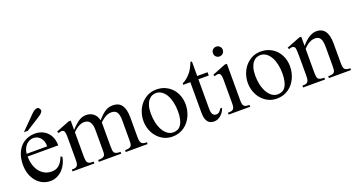

<svg xmlns="http://www.w3.org/2000/svg" viewBox="-46 -1247 3372 1827"><g transform="rotate(-20 1640.5 -333.0)"><path d="M416 -163.6Q411.1 -130.9 396 -98.9Q380.9 -66.9 357.4 -41.7Q334 -16.6 302.2 -1Q270.5 14.6 231.9 14.6Q192.4 14.6 156.7 -1.7Q121.1 -18.1 94.5 -48.6Q67.9 -79.1 52.2 -122.3Q36.6 -165.5 36.6 -218.8Q36.6 -275.4 52 -320.3Q67.4 -365.2 95 -396.5Q122.6 -427.7 160.6 -444.3Q198.7 -460.9 244.1 -460.9Q281.2 -460.9 312.7 -448.5Q344.2 -436 367.2 -412.6Q390.1 -389.2 403.1 -355.5Q416 -321.8 416 -279.3H106Q106 -229.5 119.1 -189.9Q132.3 -150.4 154.8 -123Q177.2 -95.7 206.8 -81.3Q236.3 -66.9 269 -66.4Q291 -65.9 309.8 -71Q328.6 -76.2 344.7 -88.6Q360.8 -101.1 374.8 -121.8Q388.7 -142.6 400.4 -173.3ZM314 -306.6Q314 -343.8 303.2 -366.9Q292.5 -390.1 277.3 -403.3Q262.2 -416.5 245.6 -421.4Q229 -426.3 216.8 -426.3Q197.3 -426.3 178.5 -418.5Q159.7 -410.6 144.5 -395.5Q129.4 -380.4 119.1 -357.9Q108.9 -335.4 106 -306.6ZM377 -649.4Q377 -635.3 364.5 -623Q352.1 -610.8 336.4 -600.6L191.9 -508.8H151.9L290.5 -648.4Q303.2 -661.6 319.1 -671.4Q335 -681.2 351.1 -681.2Q355 -681.2 359.4 -678.2Q363.8 -675.3 367.7 -670.4Q371.6 -665.5 374.3 -659.9Q377 -654.3 377 -649.4Z M998 0V-18.6Q1024.4 -18.6 1038.8 -22.9Q1053.2 -27.3 1060.1 -37.1Q1066.9 -46.9 1068.4 -62.7Q1069.8 -78.6 1069.8 -101.1V-294.4Q1069.8 -324.7 1065.4 -345.2Q1061 -365.7 1051.8 -378.4Q1042.5 -391.1 1028.6 -396.7Q1014.6 -402.3 996.1 -402.3Q985.4 -402.3 972.4 -399.7Q959.5 -397 945.1 -390.1Q930.7 -383.3 914.6 -371.6Q898.4 -359.9 880.4 -341.8V-101.1Q880.4 -77.1 882.1 -61.3Q883.8 -45.4 890.9 -35.9Q897.9 -26.4 912.4 -22.5Q926.8 -18.6 952.1 -18.6V0H725.6V-18.6Q753.9 -18.6 769 -23.4Q784.2 -28.3 790.8 -38.6Q797.4 -48.8 798.1 -64.5Q798.8 -80.1 798.8 -101.1V-294.4Q798.8 -324.2 793.5 -345Q788.1 -365.7 778.3 -378.7Q768.6 -391.6 754.4 -397.5Q740.2 -403.3 722.7 -403.3Q705.1 -403.3 688.7 -397.7Q672.4 -392.1 658 -383.3Q643.6 -374.5 630.9 -363.5Q618.2 -352.5 607.9 -341.8V-101.1Q607.9 -72.8 611.1 -56.4Q614.3 -40 622.3 -31.7Q630.4 -23.4 644.5 -21Q658.7 -18.6 680.2 -18.6V0H459V-18.6Q480.5 -18.6 493.4 -21.7Q506.3 -24.9 513.7 -33.7Q521 -42.5 523.4 -58.6Q525.9 -74.7 525.9 -101.1V-272.5Q525.9 -309.6 525.6 -336.2Q525.4 -362.8 519.8 -377.7Q514.2 -392.6 500.2 -395.5Q486.3 -398.4 459 -388.7L450.7 -406.2L586.9 -460H607.9V-365.7Q635.3 -395 656.5 -413.6Q677.7 -432.1 696 -442.4Q714.4 -452.6 730.5 -456.3Q746.6 -460 763.2 -460Q783.2 -460 801.3 -454.3Q819.3 -448.7 834.2 -437.3Q849.1 -425.8 860.1 -408Q871.1 -390.1 876.5 -365.7Q901.4 -394.5 921.9 -412.6Q942.4 -430.7 960.9 -441.4Q979.5 -452.1 997.1 -456.1Q1014.6 -460 1033.2 -460Q1060.5 -460 1082.3 -451.2Q1104 -442.4 1119.4 -422.6Q1134.8 -402.8 1143.1 -371.3Q1151.4 -339.8 1151.4 -294.4V-101.1Q1151.4 -75.7 1154.3 -59.6Q1157.2 -43.5 1165 -34.2Q1172.9 -24.9 1185.8 -21.7Q1198.7 -18.6 1219.2 -18.6V0Z M1689 -231.9Q1689 -203.1 1682.9 -173.6Q1676.8 -144 1664.6 -116.7Q1652.3 -89.4 1633.8 -65.4Q1615.2 -41.5 1590.8 -23.7Q1566.4 -5.9 1535.6 4.4Q1504.9 14.6 1468.3 14.6Q1421.4 14.6 1382.6 -4.4Q1343.8 -23.4 1315.7 -55.7Q1287.6 -87.9 1272.2 -130.4Q1256.8 -172.9 1256.8 -219.2Q1256.8 -264.6 1271.7 -307.9Q1286.6 -351.1 1314.7 -384.8Q1342.8 -418.5 1382.8 -439.2Q1422.9 -460 1473.1 -460Q1521.5 -460 1561 -442.4Q1600.6 -424.8 1629.2 -394Q1657.7 -363.3 1673.3 -321.5Q1689 -279.8 1689 -231.9ZM1597.7 -194.3Q1597.7 -244.1 1587.9 -287.1Q1578.1 -330.1 1560.1 -361.6Q1542 -393.1 1516.1 -411.1Q1490.2 -429.2 1458 -429.2Q1439 -429.2 1419.2 -420.9Q1399.4 -412.6 1383.3 -393.1Q1367.2 -373.5 1357.2 -341.1Q1347.2 -308.6 1347.2 -259.8Q1347.2 -211.9 1357.2 -168.5Q1367.2 -125 1385.7 -92.3Q1404.3 -59.6 1430.4 -40.3Q1456.5 -21 1488.8 -21Q1513.2 -21 1533.2 -30Q1553.2 -39.1 1567.4 -59.6Q1581.5 -80.1 1589.6 -113.3Q1597.7 -146.5 1597.7 -194.3Z M2002.9 -81.5Q1995.1 -56.6 1981.9 -38.6Q1968.8 -20.5 1953.6 -8.8Q1938.5 2.9 1922.1 8.8Q1905.8 14.6 1891.1 14.6Q1875 14.6 1859.4 10.3Q1843.8 5.9 1831.1 -7.1Q1818.4 -20 1810.5 -43.2Q1802.7 -66.4 1802.7 -104V-414.1H1731V-429.2Q1751 -436.5 1773.2 -454.8Q1795.4 -473.1 1814.5 -495.6Q1821.3 -503.9 1826.7 -511.2Q1832 -518.6 1838.4 -529.1Q1844.7 -539.6 1852.1 -555.2Q1859.4 -570.8 1869.6 -594.7H1884.3V-447.3H1989.3V-414.1H1884.3V-115.7Q1884.3 -93.8 1887.7 -79.6Q1891.1 -65.4 1897.2 -57.1Q1903.3 -48.8 1911.4 -45.4Q1919.4 -42 1928.7 -41.5Q1946.8 -40.5 1960.7 -51.5Q1974.6 -62.5 1983.4 -81.5Z M2198.2 -599.6Q2198.2 -578.6 2184.3 -564Q2170.4 -549.3 2148.9 -549.3Q2127.4 -549.3 2113.3 -563.5Q2099.1 -577.6 2099.1 -599.6Q2099.1 -610.4 2103 -619.4Q2106.9 -628.4 2113.8 -634.8Q2120.6 -641.1 2129.6 -644.8Q2138.7 -648.4 2148.9 -648.4Q2159.2 -648.4 2168.2 -644.5Q2177.2 -640.6 2183.8 -634Q2190.4 -627.4 2194.3 -618.7Q2198.2 -609.9 2198.2 -599.6ZM2039.6 0V-18.6Q2060.5 -18.6 2074 -21.5Q2087.4 -24.4 2095 -32.5Q2102.5 -40.5 2105.2 -54.9Q2107.9 -69.3 2107.9 -91.8V-331.1Q2107.9 -363.3 2100.8 -379.9Q2093.8 -396.5 2074.2 -396.5Q2067.4 -396.5 2059.1 -394.5Q2050.8 -392.6 2039.6 -388.7L2033.2 -406.2L2168.5 -460H2189.5V-91.8Q2189.5 -69.3 2192.4 -54.9Q2195.3 -40.5 2202.9 -32.5Q2210.4 -24.4 2223.9 -21.5Q2237.3 -18.6 2258.3 -18.6V0Z M2746.1 -231.9Q2746.1 -203.1 2740 -173.6Q2733.9 -144 2721.7 -116.7Q2709.5 -89.4 2690.9 -65.4Q2672.4 -41.5 2647.9 -23.7Q2623.5 -5.9 2592.8 4.4Q2562 14.6 2525.4 14.6Q2478.5 14.6 2439.7 -4.4Q2400.9 -23.4 2372.8 -55.7Q2344.7 -87.9 2329.3 -130.4Q2314 -172.9 2314 -219.2Q2314 -264.6 2328.9 -307.9Q2343.8 -351.1 2371.8 -384.8Q2399.9 -418.5 2439.9 -439.2Q2480 -460 2530.3 -460Q2578.6 -460 2618.2 -442.4Q2657.7 -424.8 2686.3 -394Q2714.8 -363.3 2730.5 -321.5Q2746.1 -279.8 2746.1 -231.9ZM2654.8 -194.3Q2654.8 -244.1 2645 -287.1Q2635.3 -330.1 2617.2 -361.6Q2599.1 -393.1 2573.2 -411.1Q2547.4 -429.2 2515.1 -429.2Q2496.1 -429.2 2476.3 -420.9Q2456.5 -412.6 2440.4 -393.1Q2424.3 -373.5 2414.3 -341.1Q2404.3 -308.6 2404.3 -259.8Q2404.3 -211.9 2414.3 -168.5Q2424.3 -125 2442.9 -92.3Q2461.4 -59.6 2487.5 -40.3Q2513.7 -21 2545.9 -21Q2570.3 -21 2590.3 -30Q2610.4 -39.1 2624.5 -59.6Q2638.7 -80.1 2646.7 -113.3Q2654.8 -146.5 2654.8 -194.3Z M3055.2 0V-18.6Q3080.1 -18.6 3094.5 -21.7Q3108.9 -24.9 3116.5 -33.9Q3124 -43 3126 -59.1Q3127.9 -75.2 3127.9 -101.1V-283.7Q3127.9 -314 3124.5 -336.2Q3121.1 -358.4 3112.8 -372.6Q3104.5 -386.7 3091.3 -393.6Q3078.1 -400.4 3058.1 -400.4Q3029.8 -400.4 3000.7 -384.8Q2971.7 -369.1 2942.4 -336.9V-101.1Q2942.4 -74.7 2944.6 -58.6Q2946.8 -42.5 2954.6 -33.7Q2962.4 -24.9 2976.8 -21.7Q2991.2 -18.6 3015.6 -18.6V0H2793.5V-18.6Q2814.5 -18.6 2827.6 -21.7Q2840.8 -24.9 2848.1 -34.2Q2855.5 -43.5 2858.2 -59.6Q2860.8 -75.7 2860.8 -101.1V-267.6Q2860.8 -307.6 2859.9 -330.6Q2858.9 -353.5 2857.2 -365.7Q2855.5 -377.9 2852.8 -382.3Q2850.1 -386.7 2846.2 -389.6Q2830.1 -403.8 2793.5 -388.7L2785.6 -406.2L2922.4 -460H2942.4V-366.7Q3022 -460 3092.8 -460Q3125.5 -460 3147.9 -448Q3170.4 -436 3184.1 -414.1Q3197.8 -392.1 3203.9 -361.3Q3210 -330.6 3210 -293V-101.1Q3210 -76.2 3212.4 -60.1Q3214.8 -43.9 3222.2 -34.9Q3229.5 -25.9 3243.2 -22.2Q3256.8 -18.6 3279.3 -18.6V0Z"/></g></svg>

Font: Doulos SIL Compact
Style: Regular
Weight: 400
Designer: Walt Agee, Victor Gaultney, Peter Martin, Debbi Hosken
Foundry: SIL International
Version: Version 4.110; 2011; Maintenance release ; LnSpcTght